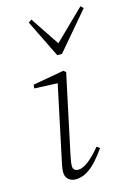

<svg xmlns="http://www.w3.org/2000/svg" viewBox="-115 -794 592 865"><g transform="rotate(-15 181.0 -361.0)"><path d="M81 -31Q81 -46 84 -61.5Q87 -77 92 -100L163 -435L171 -426L53 -431L55 -448L200 -474L211 -465L135 -108Q132 -93 129 -77Q126 -61 126 -50Q126 -38 132.5 -32Q139 -26 151 -26Q172 -26 199.5 -47.5Q227 -69 256 -105L270 -95Q250 -66 228 -41.5Q206 -17 181 -2Q156 13 127 13Q108 13 94.5 1Q81 -11 81 -31ZM121 -734 221 -584H195L350 -735L362 -723L214 -549H192L106 -724Z"/></g></svg>

Font: Source Serif 4 36pt Light
Style: Italic
Weight: 300
Italic angle: -12°
Designer: Frank Grießhammer
Foundry: Adobe Systems Incorporated
Version: Version 4.004;hotconv 1.0.116;makeotfexe 2.5.65601